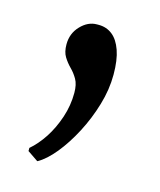

<svg xmlns="http://www.w3.org/2000/svg" viewBox="-62 -152 346 414"><g transform="rotate(15 111.0 55.0)"><path d="M57.5 214.5 34 198.5V191.5Q50.5 177.5 64.8 155.8Q79 134 88 107Q97 80 97 52Q97 33 90.5 21.8Q84 10.5 75.2 1.8Q66.5 -7 60 -17.5Q53.5 -28 53.5 -45Q53.5 -69.5 69.8 -86.5Q86 -103.5 106 -103.5H110Q127.5 -103.5 140.5 -93.2Q153.5 -83 161 -61.8Q168.5 -40.5 168.5 -8Q168.5 25.5 158.2 60Q148 94.5 131.5 126Q115 157.5 95.8 181Q76.5 204.5 58.5 214.5Z"/></g></svg>

Font: Merriweather 60pt Light
Style: Regular
Weight: 300
Version: Version 2.100